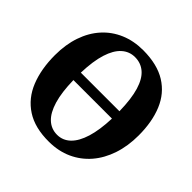

<svg xmlns="http://www.w3.org/2000/svg" viewBox="-191 -928 1115 1115"><g transform="rotate(45 366.5 -370.0)"><path d="M361.5 11Q246 12 172.2 -36Q98.5 -84 64 -170Q29.5 -256 29.5 -369.5Q29.5 -457 53.8 -527.5Q78 -598 123.2 -648.2Q168.5 -698.5 231.8 -725.5Q295 -752.5 373 -752.5Q488.5 -752 561.5 -706.5Q634.5 -661 669 -578.2Q703.5 -495.5 703.5 -383.5Q703.5 -296 679.2 -223.8Q655 -151.5 610 -99.2Q565 -47 502 -18.2Q439 10.5 361.5 11ZM365.5 -51Q412 -51 446.5 -84Q481 -117 501 -182Q521 -247 524.5 -343H208Q210 -244.5 229.2 -179.8Q248.5 -115 283 -83Q317.5 -51 365.5 -51ZM208 -404H525Q523 -504.5 504 -567.5Q485 -630.5 450.2 -660.5Q415.5 -690.5 367 -690.5Q320.5 -690.5 285.8 -659.2Q251 -628 231 -564.5Q211 -501 208 -404Z"/></g></svg>

Font: Merriweather 24pt ExtraBold
Style: Regular
Weight: 800
Version: Version 2.100